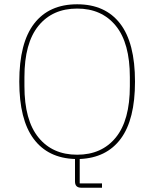

<svg xmlns="http://www.w3.org/2000/svg" viewBox="-20 -730 720 896"><path d="M456 146H359Q330 146 330 117V12Q204 8 137 -82Q70 -172 70 -349Q70 -530 139.5 -620Q209 -710 340 -710Q471 -710 540.5 -620Q610 -530 610 -349Q610 -172 543.5 -82.5Q477 7 352 12V126H456ZM340 -8Q455 -8 520.5 -88.5Q586 -169 586 -328V-370Q586 -529 520.5 -609.5Q455 -690 340 -690Q225 -690 159.5 -609.5Q94 -529 94 -370V-328Q94 -169 159.5 -88.5Q225 -8 340 -8Z"/></svg>

Font: IBM Plex Sans Thai Thin
Style: Regular
Weight: 100
Designer: Mike Abbink, Paul van der Laan, Pieter van Rosmalen, Ben Mitchell, Mark Frömberg
Foundry: Bold Monday
Version: Version 1.1